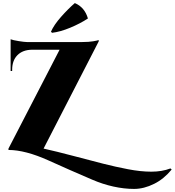

<svg xmlns="http://www.w3.org/2000/svg" viewBox="-20 -974 1135 1247"><path d="M318 -761 311 -768Q330 -812 376.5 -864.5Q423 -917 466 -954Q530 -927 551 -854Q501 -821 436 -794Q371 -767 318 -761ZM1087 120 1095 127Q1044 189 981 220Q915 253 850.5 253Q786 253 716 237.5Q646 222 578 192.5Q510 163 435 130.5Q360 98 295 68Q144 0 35 0V-9L367 -651H187Q127 -650 93 -615.5Q59 -581 59 -521V-513H49V-719Q64 -713 101.5 -707Q139 -701 154.5 -701Q170 -701 170 -701H515Q557 -701 586 -706Q615 -711 621 -714V-705L263 -9Q344 9 459.5 39.5Q575 70 651.5 89.5Q728 109 811 125Q894 141 963 141Q1032 141 1087 120Z"/></svg>

Font: Cinzel Decorative Black
Style: Regular
Weight: 900
Designer: Natanael Gama
Version: Version 1.002;PS 001.002;hotconv 1.0.56;makeotf.lib2.0.21325